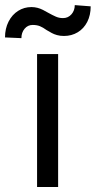

<svg xmlns="http://www.w3.org/2000/svg" viewBox="-60 -746 382 766"><path d="M87.9 -530.3H171.9V0H87.9ZM65.4 -717.8Q78.1 -717.8 89.4 -714.8Q100.6 -711.9 111.3 -706.5Q122.1 -701.2 131.8 -695.3Q149.4 -685.5 162.6 -679.7Q175.8 -673.8 191.4 -673.8Q211.9 -673.8 225.1 -689Q238.3 -704.1 238.3 -725.6L301.8 -720.7Q301.8 -685.5 288.1 -658.7Q274.4 -631.8 250 -617.2Q225.6 -602.5 195.3 -602.5Q179.7 -602.5 167.5 -606Q155.3 -609.4 146.5 -614.3Q137.7 -619.1 126 -626Q111.3 -636.7 99.1 -641.6Q86.9 -646.5 70.3 -646.5Q50.8 -646.5 38.1 -631.3Q25.4 -616.2 25.4 -593.8L-40 -596.7Q-40 -631.8 -25.9 -659.7Q-11.7 -687.5 12.2 -702.6Q36.1 -717.8 65.4 -717.8Z"/></svg>

Font: Pretendard Std Variable
Style: Regular
Weight: 400
Designer: Base glyphs from Inter by Rasmus Andersson; Hangeul glyphs from Noto Sans CJK(Source Han Sans) by Jang Soo-young and Kan
Foundry: Kil Hyung-jin
Version: Version 1.309;Glyphs 3.2 (3225)